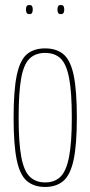

<svg xmlns="http://www.w3.org/2000/svg" viewBox="-20 -732 358 762"><path d="M34 -265Q34 -373 46.5 -433Q59 -493 86.5 -516.5Q114 -540 159 -540Q204 -540 232 -516.5Q260 -493 272.5 -433Q285 -373 285 -265Q285 -157 272 -97Q259 -37 231 -13.5Q203 10 159 10Q115 10 87 -13.5Q59 -37 46.5 -97Q34 -157 34 -265ZM54 -265Q54 -165 64.5 -109Q75 -53 98.5 -30.5Q122 -8 159 -8Q197 -8 220 -30.5Q243 -53 254 -109Q265 -165 265 -265Q265 -365 254.5 -421Q244 -477 221 -499.5Q198 -522 159 -522Q121 -522 97.5 -499.5Q74 -477 64 -421Q54 -365 54 -265ZM221 -676Q213 -676 210.5 -681.5Q208 -687 208 -694Q208 -702 210.5 -707Q213 -712 221 -712Q230 -712 232.5 -707Q235 -702 235 -694Q235 -687 232.5 -681.5Q230 -676 221 -676ZM97 -676Q88 -676 85.5 -681.5Q83 -687 83 -694Q83 -702 85.5 -707Q88 -712 97 -712Q105 -712 107.5 -707Q110 -702 110 -694Q110 -687 107.5 -681.5Q105 -676 97 -676Z"/></svg>

Font: Georama Condensed Thin
Style: Regular
Weight: 100
Width: 3
Designer: Jean-Baptiste Levee
Foundry: Production Type
Version: Version 1.000